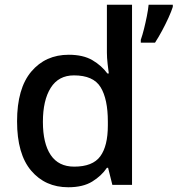

<svg xmlns="http://www.w3.org/2000/svg" viewBox="-20 -780 749 810"><path d="M268 10Q171 10 111.5 -60Q52 -130 52 -268Q52 -407 112 -478Q172 -549 270 -549Q331 -549 370 -526Q409 -503 433 -470H439Q437 -484 434 -510.5Q431 -537 431 -558V-760H537V0H454L436 -72H431Q408 -38 369 -14Q330 10 268 10ZM293 -77Q371 -77 403 -120.5Q435 -164 435 -251V-267Q435 -362 404.5 -412Q374 -462 292 -462Q227 -462 194 -409.5Q161 -357 161 -266Q161 -175 194 -126Q227 -77 293 -77ZM709 -751Q703 -732 691 -705.5Q679 -679 664 -651Q649 -623 634 -600H574V-612Q581 -632 587.5 -658Q594 -684 599.5 -711.5Q605 -739 607 -760H709Z"/></svg>

Font: Noto Sans Tangsa Medium
Style: Regular
Weight: 500
Version: Version 1.504